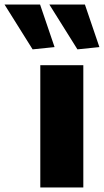

<svg xmlns="http://www.w3.org/2000/svg" viewBox="-135 -828 459 848"><path d="M9 -610 -115 -808H42L106 -620ZM207 -610 83 -808H240L304 -620ZM43 -540H233V0H43Z"/></svg>

Font: Encode Sans Compressed
Style: Black
Weight: 900
Designer: Pablo Impallari, Andres Torresi
Foundry: Pablo Impallari, Andres Torresi
Version: Version 1.000; ttfautohint (v1.00) -l 8 -r 50 -G 200 -x 14 -